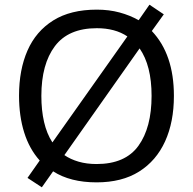

<svg xmlns="http://www.w3.org/2000/svg" viewBox="-20 -766 821 817"><path d="M720 -358Q720 -247 682.5 -164.5Q645 -82 572 -36Q499 10 391 10Q279 10 206 -37L158 31L97 -9L149 -83Q105 -132 83 -202Q61 -272 61 -359Q61 -469 97 -551Q133 -633 206.5 -679Q280 -725 392 -725Q444 -725 488.5 -713Q533 -701 570 -680L616 -746L677 -705L626 -634Q720 -535 720 -358ZM156 -358Q156 -297 167.5 -247Q179 -197 203 -160L522 -611Q470 -646 392 -646Q271 -646 213.5 -569.5Q156 -493 156 -358ZM625 -358Q625 -487 574 -560L254 -106Q280 -88 314.5 -78Q349 -68 391 -68Q513 -68 569 -145.5Q625 -223 625 -358Z"/></svg>

Font: Noto Sans Test
Style: Regular
Weight: 400
Version: Version 1.002; ttfautohint (v1.8.4.7-5d5b)